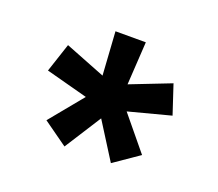

<svg xmlns="http://www.w3.org/2000/svg" viewBox="-79 -807 708 623"><g transform="rotate(20 275.0 -496.0)"><path d="M195.1 -292.1 111 -352.1 205.2 -466.8 60.5 -505.4 93.5 -605.1 232.5 -550.4 222.8 -700H327.6L318.5 -551.6L457.5 -605.8L490.5 -506L345.8 -468L441.2 -352.1L355.1 -292.8L275.8 -418.5Z"/></g></svg>

Font: Geologica-Sharp
Style: Regular
Weight: 100
Designer: Sindre Bremnes, Frode Helland
Foundry: Monokrom Skriftforlag AS
Version: Version 1.010;gftools[0.9.28]